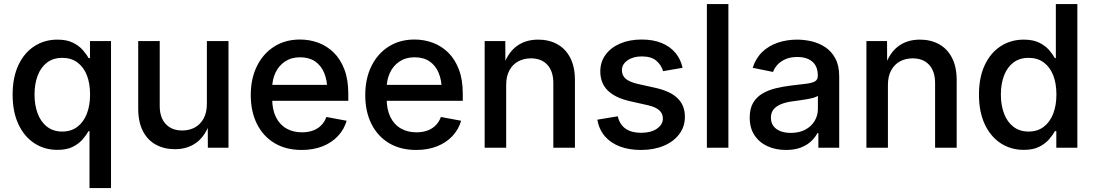

<svg xmlns="http://www.w3.org/2000/svg" viewBox="-20 -748 5543 972"><path d="M542 204.1H433.1V-84H428.2Q417 -64 397.9 -42Q378.9 -20 348.1 -4.6Q317.4 10.7 271 10.7Q204.6 10.7 153.3 -23.2Q102.1 -57.1 73 -119.6Q43.9 -182.1 43.9 -269Q43.9 -356 73.2 -418.5Q102.5 -481 154.1 -514.2Q205.6 -547.4 270.5 -547.4Q317.9 -547.4 348.9 -532Q379.9 -516.6 398.9 -494.9Q418 -473.1 428.2 -454.1H435.5V-540H542ZM295.4 -82Q339.8 -82 371.3 -105.7Q402.8 -129.4 419.4 -171.6Q436 -213.9 436 -269.5Q436 -325.7 419.7 -367.2Q403.3 -408.7 371.8 -431.9Q340.3 -455.1 295.4 -455.1Q249.5 -455.1 218.3 -431.4Q187 -407.7 170.9 -365.7Q154.8 -323.7 154.8 -269.5Q154.8 -215.3 170.9 -172.9Q187 -130.4 218.5 -106.2Q250 -82 295.4 -82Z M865.7 7.3Q811 7.3 768.8 -15.9Q726.6 -39.1 703.1 -85Q679.7 -130.9 679.7 -198.2V-540H788.6V-211.9Q788.6 -152.8 819.1 -120.1Q849.6 -87.4 902.3 -87.4Q938.5 -87.4 966.6 -102.8Q994.6 -118.2 1011 -148.4Q1027.3 -178.7 1027.3 -222.2V-540H1136.7V0H1032.2L1031.7 -132.8H1044.4Q1020.5 -60.1 974.9 -26.4Q929.2 7.3 865.7 7.3Z M1507.3 11.2Q1427.7 11.2 1369.9 -23.4Q1312 -58.1 1280.8 -120.6Q1249.5 -183.1 1249.5 -266.6Q1249.5 -349.6 1280.5 -412.8Q1311.5 -476.1 1367.7 -512Q1423.8 -547.9 1499 -547.9Q1547.9 -547.9 1591.8 -531.5Q1635.7 -515.1 1669.7 -481.7Q1703.6 -448.2 1723.4 -396.7Q1743.2 -345.2 1743.2 -274.4V-237.8H1306.6V-318.4H1687L1636.7 -292.5Q1636.7 -341.8 1621.1 -379.2Q1605.5 -416.5 1575 -437.3Q1544.4 -458 1499.5 -458Q1455.1 -458 1423.3 -437Q1391.6 -416 1374.8 -380.4Q1357.9 -344.7 1357.9 -301.8V-248.5Q1357.9 -194.3 1376.5 -156Q1395 -117.7 1429.2 -97.9Q1463.4 -78.1 1508.8 -78.1Q1539.1 -78.1 1563.7 -86.9Q1588.4 -95.7 1606 -113.3Q1623.5 -130.9 1632.3 -155.8L1734.9 -136.7Q1722.2 -92.8 1690.9 -59.3Q1659.7 -25.9 1613 -7.3Q1566.4 11.2 1507.3 11.2Z M2086.9 11.2Q2007.3 11.2 1949.5 -23.4Q1891.6 -58.1 1860.4 -120.6Q1829.1 -183.1 1829.1 -266.6Q1829.1 -349.6 1860.1 -412.8Q1891.1 -476.1 1947.3 -512Q2003.4 -547.9 2078.6 -547.9Q2127.4 -547.9 2171.4 -531.5Q2215.3 -515.1 2249.3 -481.7Q2283.2 -448.2 2303 -396.7Q2322.8 -345.2 2322.8 -274.4V-237.8H1886.2V-318.4H2266.6L2216.3 -292.5Q2216.3 -341.8 2200.7 -379.2Q2185.1 -416.5 2154.5 -437.3Q2124 -458 2079.1 -458Q2034.7 -458 2002.9 -437Q1971.2 -416 1954.3 -380.4Q1937.5 -344.7 1937.5 -301.8V-248.5Q1937.5 -194.3 1956.1 -156Q1974.6 -117.7 2008.8 -97.9Q2043 -78.1 2088.4 -78.1Q2118.7 -78.1 2143.3 -86.9Q2168 -95.7 2185.5 -113.3Q2203.1 -130.9 2211.9 -155.8L2314.5 -136.7Q2301.8 -92.8 2270.5 -59.3Q2239.3 -25.9 2192.6 -7.3Q2146 11.2 2086.9 11.2Z M2542.5 -317.9V0H2433.6V-540H2538.1L2538.6 -407.2H2525.4Q2549.3 -479.5 2594.5 -513.4Q2639.6 -547.4 2704.6 -547.4Q2759.8 -547.4 2801.8 -523.9Q2843.8 -500.5 2867.2 -454.8Q2890.6 -409.2 2890.6 -341.8V0H2781.2V-328.1Q2781.2 -386.7 2751.2 -419.7Q2721.2 -452.6 2668 -452.6Q2631.8 -452.6 2603.5 -437.3Q2575.2 -421.9 2558.8 -391.8Q2542.5 -361.8 2542.5 -317.9Z M3224.6 11.2Q3165 11.2 3118.4 -6.3Q3071.8 -23.9 3042.2 -58.1Q3012.7 -92.3 3003.9 -142.1L3107.4 -159.2Q3117.2 -117.2 3147.2 -96.4Q3177.2 -75.7 3225.1 -75.7Q3275.9 -75.7 3305.9 -96.7Q3335.9 -117.7 3335.9 -147.9Q3335.9 -173.8 3316.7 -190.4Q3297.4 -207 3259.8 -215.3L3168.9 -235.8Q3093.8 -252.9 3056.4 -290.3Q3019 -327.6 3019 -386.2Q3019 -434.6 3045.7 -470.9Q3072.3 -507.3 3119.6 -527.6Q3167 -547.9 3228.5 -547.9Q3287.6 -547.9 3330.6 -529.8Q3373.5 -511.7 3399.9 -479.7Q3426.3 -447.8 3435.5 -404.8L3336.9 -387.7Q3328.6 -418 3303 -440.2Q3277.3 -462.4 3229.5 -462.4Q3185.5 -462.4 3157 -442.6Q3128.4 -422.9 3128.4 -392.1Q3128.4 -365.7 3147.9 -349.1Q3167.5 -332.5 3210 -322.8L3298.3 -303.2Q3374.5 -286.1 3410.9 -250Q3447.3 -213.9 3447.3 -156.7Q3447.3 -106.9 3418.9 -69.1Q3390.6 -31.2 3340.3 -10Q3290 11.2 3224.6 11.2Z M3667.5 -727.5V0H3558.6V-727.5Z M3959 11.2Q3907.2 11.2 3865.7 -7.6Q3824.2 -26.4 3799.8 -63Q3775.4 -99.6 3775.4 -152.8Q3775.4 -198.7 3793.2 -228.3Q3811 -257.8 3841.1 -275.1Q3871.1 -292.5 3908.2 -301.3Q3945.3 -310.1 3984.4 -314.9Q4032.7 -320.3 4062.5 -324.2Q4092.3 -328.1 4106.2 -336.4Q4120.1 -344.7 4120.1 -363.8V-366.7Q4120.1 -396 4108.4 -416.5Q4096.7 -437 4073.5 -448.2Q4050.3 -459.5 4016.6 -459.5Q3981.9 -459.5 3956.8 -448.5Q3931.6 -437.5 3916 -420.4Q3900.4 -403.3 3893.6 -383.8L3790.5 -404.8Q3806.2 -453.6 3839.1 -485.1Q3872.1 -516.6 3917.7 -532Q3963.4 -547.4 4015.6 -547.4Q4051.8 -547.4 4089.4 -538.6Q4127 -529.8 4158.4 -508.8Q4189.9 -487.8 4209.2 -451.7Q4228.5 -415.5 4228.5 -360.8V0H4123V-74.2H4118.2Q4107.4 -53.2 4086.9 -33.4Q4066.4 -13.7 4034.7 -1.2Q4002.9 11.2 3959 11.2ZM3983.4 -75.2Q4026.9 -75.2 4057.6 -92Q4088.4 -108.9 4104.5 -136.5Q4120.6 -164.1 4120.6 -195.8V-263.2Q4114.7 -257.8 4099.4 -253.4Q4084 -249 4064 -245.6Q4043.9 -242.2 4024.7 -239.5Q4005.4 -236.8 3991.2 -234.9Q3961.4 -231 3936.8 -221.7Q3912.1 -212.4 3897.5 -195.8Q3882.8 -179.2 3882.8 -151.9Q3882.8 -127 3895.5 -109.9Q3908.2 -92.8 3930.9 -84Q3953.6 -75.2 3983.4 -75.2Z M4475.1 -317.9V0H4366.2V-540H4470.7L4471.2 -407.2H4458Q4481.9 -479.5 4527.1 -513.4Q4572.3 -547.4 4637.2 -547.4Q4692.4 -547.4 4734.4 -523.9Q4776.4 -500.5 4799.8 -454.8Q4823.2 -409.2 4823.2 -341.8V0H4713.9V-328.1Q4713.9 -386.7 4683.8 -419.7Q4653.8 -452.6 4600.6 -452.6Q4564.5 -452.6 4536.1 -437.3Q4507.8 -421.9 4491.5 -391.8Q4475.1 -361.8 4475.1 -317.9Z M5163.1 10.7Q5096.7 10.7 5045.4 -23.2Q4994.1 -57.1 4965.1 -119.6Q4936 -182.1 4936 -269Q4936 -356 4965.3 -418.5Q4994.6 -481 5046.1 -514.2Q5097.7 -547.4 5162.6 -547.4Q5210 -547.4 5241 -532Q5272 -516.6 5290.8 -494.9Q5309.6 -473.1 5320.3 -453.6H5325.2V-727.5H5434.1V0H5327.6V-84H5320.3Q5309.6 -64 5290.3 -42Q5271 -20 5240.2 -4.6Q5209.5 10.7 5163.1 10.7ZM5187.5 -82Q5231.9 -82 5263.4 -105.7Q5294.9 -129.4 5311.5 -171.6Q5328.1 -213.9 5328.1 -269.5Q5328.1 -325.7 5311.8 -367.2Q5295.4 -408.7 5263.9 -431.9Q5232.4 -455.1 5187.5 -455.1Q5141.6 -455.1 5110.4 -431.4Q5079.1 -407.7 5063 -365.7Q5046.9 -323.7 5046.9 -269.5Q5046.9 -215.3 5063 -172.9Q5079.1 -130.4 5110.6 -106.2Q5142.1 -82 5187.5 -82Z"/></svg>

Font: V-Inter
Style: Medium-500
Weight: 500
Designer: Rasmus Andersson
Foundry: rsms
Version: Version 4.000;git-4146feb